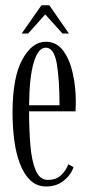

<svg xmlns="http://www.w3.org/2000/svg" viewBox="-20 -682 330 713"><path d="M151.5 10.5Q116.5 10.5 92.5 -12.5Q68.5 -35.5 53.8 -74.8Q39 -114 32.8 -162.8Q26.5 -211.5 26.5 -263Q26.5 -394.5 62.8 -460.8Q99 -527 150 -527Q190 -527 214.5 -494Q239 -461 250.2 -410Q261.5 -359 261.5 -305.5Q261.5 -296 261.2 -286.8Q261 -277.5 260.5 -268.5H88Q88 -201.5 92.8 -143.2Q97.5 -85 112.5 -49.5Q127.5 -14 157.5 -14Q190 -14 208.5 -33Q227 -52 233.5 -72L253 -61.5Q243.5 -32.5 216.8 -11Q190 10.5 151.5 10.5ZM150 -505Q122 -505 105.5 -450.8Q89 -396.5 88 -291H201Q201 -387 190.8 -446Q180.5 -505 150 -505ZM60.5 -557.5 134 -662.5H163L236 -557.5H212L148 -628.5L84.5 -557.5Z"/></svg>

Font: Imbue 50pt Light
Style: Regular
Weight: 300
Designer: Tyler Finck
Foundry: Etcetera Type Company
Version: Version 1.102; ttfautohint (v1.8.3)